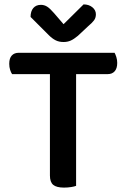

<svg xmlns="http://www.w3.org/2000/svg" viewBox="-20 -847 576 873"><path d="M231 -510 228 -607H501Q505 -600 509 -587.5Q513 -575 513 -561Q513 -536 501.5 -523Q490 -510 470 -510ZM305 -607 308 -510H35Q30 -517 26 -529.5Q22 -542 22 -557Q22 -582 33.5 -594.5Q45 -607 65 -607ZM207 -537H326V-2Q319 1 303.5 3.5Q288 6 271 6Q237 6 222 -6.5Q207 -19 207 -49ZM269 -737Q290 -757 313 -780.5Q336 -804 360 -827Q384 -827 400 -814Q416 -801 416 -782Q416 -766 407.5 -754.5Q399 -743 381 -728L334 -684Q316 -669 301.5 -662.5Q287 -656 269 -656Q248 -656 232.5 -664Q217 -672 202 -687L119 -770Q119 -796 131.5 -810.5Q144 -825 166 -825Q181 -825 194 -817Q207 -809 226 -787Z"/></svg>

Font: BalooTamma2SemiBold
Style: Regular
Weight: 600
Designer: Divya Kowshik, Shuchita Grover and Ek Type
Foundry: Ek Type
Version: Version 1.700